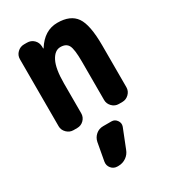

<svg xmlns="http://www.w3.org/2000/svg" viewBox="-197 -628 893 1007"><g transform="rotate(-30 250.0 -124.5)"><path d="M302.7 59.6Q322.3 59.6 334.5 76.7Q346.7 93.8 339.8 113.3L294.9 226.6Q286.1 251 265.1 265.6Q244.1 280.3 217.8 280.3H211.9Q189.5 280.3 175.3 263.2Q161.1 246.1 165 223.6L184.6 116.2Q189.5 91.8 208 75.7Q226.6 59.6 252 59.6ZM460 -309.6V-56.6Q460 -33.2 442.9 -16.6Q425.8 0 403.3 0H381.8Q358.4 0 341.8 -17.1Q325.2 -34.2 325.2 -56.6V-290Q325.2 -364.3 312.5 -388.2Q299.8 -412.1 265.1 -412.1Q230.5 -412.1 208.5 -369.1Q186.5 -326.2 186.5 -237.3V-56.6Q186.5 -33.2 169.9 -16.6Q153.3 0 129.9 0H107.4Q84 0 66.9 -17.1Q49.8 -34.2 49.8 -56.6V-462.9Q49.8 -486.3 66.9 -502.9Q84 -519.5 107.4 -519.5H125Q149.4 -519.5 166 -503.4Q182.6 -487.3 183.6 -462.9V-451.2Q183.6 -450.2 184.6 -450.2Q186.5 -450.2 186.5 -451.2Q236.3 -530.3 314.9 -530.3Q393.6 -530.3 426.8 -482.4Q460 -434.6 460 -309.6Z"/></g></svg>

Font: Rounded Mgen+ 2m bold
Style: Bold
Weight: 700
Designer: [Source Han Sans]
Ryoko NISHIZUKA  (kana & ideographs); Paul D. Hunt (Latin, Greek & Cyrillic); Wenlong ZHANG  (bopomofo
Version: Version 1.059.20150602